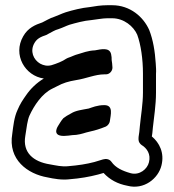

<svg xmlns="http://www.w3.org/2000/svg" viewBox="-20 -627 667 736"><path d="M344 -434C317 -433 295 -424 281 -420C265 -416 253 -409 240 -405L234 -402C220 -392 197 -383 177 -377C161 -373 147 -376 134 -383C108 -398 94 -431 112 -462C122 -479 134 -485 160 -494C161 -494 162 -496 163 -496C180 -505 191 -512 203 -515C221 -521 234 -528 246 -532C270 -539 303 -548 330 -550C349 -552 373 -557 391 -557H410C455 -557 492 -526 506 -494C520 -456 528 -400 528 -345V-272C528 -229 520 -184 516 -142L514 -121C513 -111 511 -105 511 -97V-92C511 -83 517 -75 523 -71C543 -59 559 -36 551 -5C545 21 515 46 481 37C449 28 423 16 407 -7C399 -18 386 -19 375 -16L342 -6C312 2 279 7 242 10C218 13 194 7 171 3C108 -7 66 -42 77 -106C82 -138 85 -166 93 -184C111 -223 141 -268 180 -287L198 -296C222 -309 242 -315 272 -320C311 -326 345 -342 380 -342H386C401 -342 411 -356 411 -367V-369C411 -378 409 -390 408 -397C408 -404 408 -411 406 -419C400 -447 367 -438 344 -434ZM148 -326C121 -310 97 -287 80 -262C68 -245 57 -229 47 -205C34 -177 31 -144 27 -114C10 -15 86 40 162 53C185 58 217 64 248 60C286 57 322 51 356 42L377 36C401 62 431 78 468 85C532 102 587 57 599 7C611 -41 591 -80 562 -104C562 -106 564 -113 564 -117L566 -138C570 -177 578 -223 578 -272V-344C579 -356 578 -369 577 -384C574 -430 567 -474 552 -512C530 -562 479 -607 410 -607H391C367 -607 342 -603 325 -600C293 -597 258 -588 232 -580C214 -574 201 -567 189 -563C170 -557 155 -547 142 -541C115 -532 87 -520 69 -488C28 -417 76 -336 148 -326ZM236 -183C236 -183 224 -175 223 -174C213 -163 208 -152 203 -145C203 -145 176 -106 224 -106H226C236 -106 249 -108 257 -109C278 -109 297 -115 310 -119L326 -123C345 -127 364 -133 386 -142C394 -146 400 -155 401 -162C404 -186 416 -224 380 -224C352 -224 333 -215 320 -211C295 -206 271 -204 252 -192Z"/></svg>

Font: Blanket
Style: BlkOutline
Weight: 900
Foundry: Cannot Into Space Fonts
Version: Version 0.9